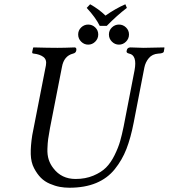

<svg xmlns="http://www.w3.org/2000/svg" viewBox="-20 -869 790 899"><path d="M447 -748Q427 -788 386 -832L402 -849Q442 -827 474 -796Q521 -829 567 -849L574 -832Q528 -797 480 -748ZM305 10Q282 10 260 6Q238 2 213.5 -8.5Q189 -19 171.5 -36.5Q154 -54 139.5 -81.5Q125 -109 124 -147Q123 -185 131 -236L195 -563Q200 -590 183 -602.5Q166 -615 138 -618Q129 -618 131 -627L135 -645L137 -647Q207 -645 249 -645Q281 -645 329 -647Q340 -647 337 -632Q335 -621 322 -618Q279 -607 270 -555L214 -269Q208 -236 205.5 -218Q203 -200 202 -172Q201 -144 208 -122Q215 -100 230 -81Q268 -31 334 -31Q380 -31 417 -46.5Q454 -62 476.5 -84.5Q499 -107 516.5 -142.5Q534 -178 542.5 -208Q551 -238 559 -277L610 -540Q623 -610 585 -618Q570 -621 573 -631Q575 -647 591 -647Q639 -645 652 -645Q677 -645 749 -647L750 -645L747 -627Q745 -619 721 -618Q693 -616 677 -597Q661 -578 656 -553L606 -295Q592 -223 572 -171.5Q552 -120 517.5 -77Q483 -34 430 -12Q377 10 305 10ZM360 -674Q346 -688 346 -707.5Q346 -727 360 -740.5Q374 -754 393 -754Q412 -754 426 -740.5Q440 -727 440 -707.5Q440 -688 426 -674Q412 -660 393 -660Q374 -660 360 -674ZM504 -674Q490 -688 490 -707.5Q490 -727 504 -740.5Q518 -754 537 -754Q556 -754 570 -740.5Q584 -727 584 -707.5Q584 -688 570 -674Q556 -660 537 -660Q518 -660 504 -674Z"/></svg>

Font: Linux Libertine O
Style: Italic
Weight: 400
Italic angle: -12°
Designer: Philipp H. Poll
Foundry: Philipp H. Poll
Version: Version 5.1.6